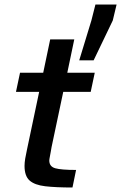

<svg xmlns="http://www.w3.org/2000/svg" viewBox="-20 -833 538 853"><path d="M302 0Q228 0 181 -5.5Q134 -11 111.5 -31Q89 -51 89 -96Q89 -110 92 -128.5Q95 -147 100 -169L154 -425H51L69 -510H172L203 -658H310L279 -510H401L383 -425H261L209 -179Q208 -174 206 -161.5Q204 -149 201.5 -137Q199 -125 199 -120Q199 -93 225.5 -85.5Q252 -78 318 -78ZM332 -565 386 -742 404 -813H498L481 -742L396 -565Z"/></svg>

Font: Saira Medium
Style: Italic
Weight: 500
Italic angle: -12°
Designer: Hector Gatti with collaboration of the Omnibus-Type team
Foundry: Omnibus-Type
Version: Version 1.100; ttfautohint (v1.8.3)